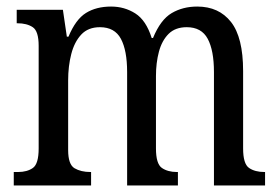

<svg xmlns="http://www.w3.org/2000/svg" viewBox="-20 -566 852 586"><path d="M22 0V-41H35Q63 -41 80.5 -53.5Q98 -66 98 -113V-426Q98 -471 80 -483Q62 -495 33 -495H31V-536H172L184 -454H189Q211 -507 242.5 -526.5Q274 -546 319 -546Q360 -546 393 -525Q426 -504 443 -450H447Q470 -506 504 -526Q538 -546 582 -546Q648 -546 685 -499Q722 -452 722 -349V-113Q722 -66 740 -53.5Q758 -41 787 -41H789V0H633V-346Q633 -412 614 -447.5Q595 -483 550 -483Q515 -483 494.5 -462.5Q474 -442 465 -408Q456 -374 456 -334V-113Q456 -66 474 -53.5Q492 -41 520 -41H523V0H368V-346Q368 -412 349 -447.5Q330 -483 285 -483Q249 -483 228 -460.5Q207 -438 197.5 -401Q188 -364 188 -321V-108Q188 -64 207.5 -52.5Q227 -41 256 -41H258V0Z"/></svg>

Font: Noto Serif Sinhala Condensed
Style: Regular
Weight: 400
Width: 3
Designer: Jelle Bosma - Monotype Design Team
Foundry: Monotype Imaging Inc.
Version: Version 2.007; ttfautohint (v1.8.4.7-5d5b)